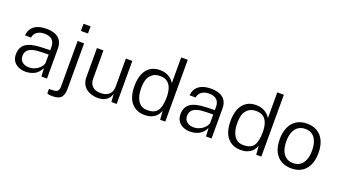

<svg xmlns="http://www.w3.org/2000/svg" viewBox="-70 -1373 3832 2168"><g transform="rotate(20 1846.0 -288.5)"><path d="M221.5 10Q171 10 133 -7.8Q95 -25.5 73.8 -58.5Q52.5 -91.5 52.5 -138Q52.5 -224 111.2 -265.5Q170 -307 301.5 -310.5L401.5 -313.5V-356.5Q401.5 -407 370.8 -437.2Q340 -467.5 276 -467Q228 -467 192.8 -444.8Q157.5 -422.5 148 -373.5H77Q80 -422 104.5 -456.2Q129 -490.5 173.5 -508.8Q218 -527 280 -527Q344 -527 387.8 -508.2Q431.5 -489.5 454 -452.2Q476.5 -415 476.5 -360V0H409.5L404 -99.5Q373 -38 325.2 -14Q277.5 10 221.5 10ZM243.5 -48.5Q271.5 -48.5 299.2 -58.5Q327 -68.5 350 -86Q373 -103.5 387 -125Q401 -146.5 401.5 -169V-261L318 -259.5Q252.5 -258.5 210.8 -246.5Q169 -234.5 148.8 -209.8Q128.5 -185 128.5 -145Q128.5 -99.5 160.5 -74Q192.5 -48.5 243.5 -48.5Z M734.5 30.5Q734.5 99.5 705.8 132.8Q677 166 601.5 166Q558.5 166 548 160.5Q537.5 155 537.5 155L537 103L591 101Q627 98.5 641.8 82Q656.5 65.5 656.5 26.5V-517H734.5ZM737.5 -722.5V-636.5H653V-722.5Z M1087.5 10Q1046 9.5 1010 -1.8Q974 -13 946.8 -35.2Q919.5 -57.5 904.2 -90.8Q889 -124 889 -168V-517H967V-175Q967 -120.5 1000 -86.8Q1033 -53 1101.5 -53Q1162.5 -53 1199.5 -84.8Q1236.5 -116.5 1236.5 -181V-517H1314V0H1251L1243 -98Q1234 -61 1211.8 -37Q1189.5 -13 1157.8 -1.2Q1126 10.5 1087.5 10Z M1651 10Q1551 10 1492 -58.2Q1433 -126.5 1433 -260.5Q1433 -341 1456.5 -400.8Q1480 -460.5 1527.2 -493.8Q1574.5 -527 1645.5 -527Q1685.5 -527 1715.5 -516.8Q1745.5 -506.5 1766.5 -491Q1787.5 -475.5 1800.5 -459.5Q1813.5 -443.5 1819 -432V-743H1898V0H1836.5L1828.5 -106Q1824 -92.5 1813.5 -73Q1803 -53.5 1783 -34.5Q1763 -15.5 1730.5 -2.8Q1698 10 1651 10ZM1663 -52Q1748 -52 1783.5 -102.2Q1819 -152.5 1819 -265.5Q1818.5 -328 1803 -372.5Q1787.5 -417 1754.2 -440.8Q1721 -464.5 1665.5 -464.5Q1597 -464.5 1554.8 -416.5Q1512.5 -368.5 1512.5 -265.5Q1512.5 -165.5 1550.2 -108.8Q1588 -52 1663 -52Z M2199.5 10Q2149 10 2111 -7.8Q2073 -25.5 2051.8 -58.5Q2030.5 -91.5 2030.5 -138Q2030.5 -224 2089.2 -265.5Q2148 -307 2279.5 -310.5L2379.5 -313.5V-356.5Q2379.5 -407 2348.8 -437.2Q2318 -467.5 2254 -467Q2206 -467 2170.8 -444.8Q2135.5 -422.5 2126 -373.5H2055Q2058 -422 2082.5 -456.2Q2107 -490.5 2151.5 -508.8Q2196 -527 2258 -527Q2322 -527 2365.8 -508.2Q2409.5 -489.5 2432 -452.2Q2454.5 -415 2454.5 -360V0H2387.5L2382 -99.5Q2351 -38 2303.2 -14Q2255.5 10 2199.5 10ZM2221.5 -48.5Q2249.5 -48.5 2277.2 -58.5Q2305 -68.5 2328 -86Q2351 -103.5 2365 -125Q2379 -146.5 2379.5 -169V-261L2296 -259.5Q2230.5 -258.5 2188.8 -246.5Q2147 -234.5 2126.8 -209.8Q2106.5 -185 2106.5 -145Q2106.5 -99.5 2138.5 -74Q2170.5 -48.5 2221.5 -48.5Z M2805.5 10Q2705.5 10 2646.5 -58.2Q2587.5 -126.5 2587.5 -260.5Q2587.5 -341 2611 -400.8Q2634.5 -460.5 2681.8 -493.8Q2729 -527 2800 -527Q2840 -527 2870 -516.8Q2900 -506.5 2921 -491Q2942 -475.5 2955 -459.5Q2968 -443.5 2973.5 -432V-743H3052.5V0H2991L2983 -106Q2978.5 -92.5 2968 -73Q2957.5 -53.5 2937.5 -34.5Q2917.5 -15.5 2885 -2.8Q2852.5 10 2805.5 10ZM2817.5 -52Q2902.5 -52 2938 -102.2Q2973.5 -152.5 2973.5 -265.5Q2973 -328 2957.5 -372.5Q2942 -417 2908.8 -440.8Q2875.5 -464.5 2820 -464.5Q2751.5 -464.5 2709.2 -416.5Q2667 -368.5 2667 -265.5Q2667 -165.5 2704.8 -108.8Q2742.5 -52 2817.5 -52Z M3413.5 10Q3343.5 10 3290.8 -20.2Q3238 -50.5 3209 -110Q3180 -169.5 3180 -256.5Q3180 -337.5 3206.8 -398.5Q3233.5 -459.5 3285.5 -493.2Q3337.5 -527 3414 -527Q3484 -527 3535.8 -496.2Q3587.5 -465.5 3616.2 -405.2Q3645 -345 3645 -256.5Q3645 -177.5 3619 -117.5Q3593 -57.5 3541.8 -23.8Q3490.5 10 3413.5 10ZM3414 -53Q3462.5 -53 3496.8 -77Q3531 -101 3549.2 -147Q3567.5 -193 3567.5 -258.5Q3567.5 -317.5 3551.5 -364Q3535.5 -410.5 3501.5 -437.2Q3467.5 -464 3414 -464Q3364.5 -464 3329.8 -440.2Q3295 -416.5 3276.5 -370.5Q3258 -324.5 3258 -258.5Q3258 -199.5 3274.2 -153.2Q3290.5 -107 3325 -80Q3359.5 -53 3414 -53Z"/></g></svg>

Font: Public Sans Thin Light
Style: Regular
Weight: 300
Version: Version 1.007